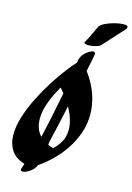

<svg xmlns="http://www.w3.org/2000/svg" viewBox="-153 -1077 829 1208"><g transform="rotate(15 262.0 -473.0)"><path d="M113 29Q114 27 120 7Q58 -12 31.5 -54.5Q5 -97 5 -153Q5 -209 25.5 -273.5Q46 -338 78.5 -402.5Q111 -467 148 -525Q185 -583 219 -627Q253 -671 274 -693L279 -717Q283 -734 297 -750.5Q311 -767 328.5 -777.5Q346 -788 357 -788Q373 -788 369 -767L347 -659Q397 -591 418.5 -525.5Q440 -460 440 -400Q440 -336 420 -278.5Q400 -221 367.5 -171.5Q335 -122 295 -82.5Q255 -43 214 -14Q209 -10 205 -8Q203 -3 201 1Q189 24 163.5 40.5Q138 57 122 57Q108 57 108 46Q108 41 113 29ZM140 -292Q140 -262 149 -234.5Q158 -207 179 -185Q196 -257 212 -335.5Q228 -414 242 -485Q230 -500 216 -516Q204 -496 186 -460Q168 -424 154 -380Q140 -336 140 -292ZM236 -168Q235 -161 234.5 -155.5Q234 -150 234 -147Q250 -140 268 -135Q292 -155 313 -189Q334 -223 334 -273Q334 -302 324 -337Q314 -372 291 -413Q277 -348 263 -284.5Q249 -221 236 -168ZM290 -835Q295 -842 304 -860Q313 -878 322.5 -898.5Q332 -919 339 -933.5Q346 -948 346 -948Q357 -963 384.5 -975.5Q412 -988 443 -995.5Q474 -1003 496 -1003Q524 -1003 524 -991Q524 -985 520 -980Q519 -978 506 -963.5Q493 -949 474.5 -929Q456 -909 438 -889Q420 -869 408 -856Q396 -843 396 -843Q389 -832 363.5 -825Q338 -818 317 -818Q301 -818 292.5 -822Q284 -826 290 -835Z"/></g></svg>

Font: Ga Maamli
Style: Regular
Weight: 400
Designer: Afotey Clement Nii Odai, Ama Asantewa Diaka, David Abbey-Thompson
Foundry: Sorkin Type Co.
Version: Version 1.000; ttfautohint (v1.8.4.7-5d5b)